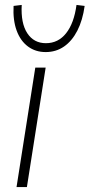

<svg xmlns="http://www.w3.org/2000/svg" viewBox="-20 -758 363 778"><path d="M47 0 123 -484H165L89 0ZM165 -547Q124 -547 93.5 -569.5Q63 -592 47.5 -634Q32 -676 35 -734L68 -738Q64 -664 90.5 -623.5Q117 -583 166 -583Q216 -583 248 -623.5Q280 -664 290 -738L323 -734Q315 -676 293.5 -634Q272 -592 239.5 -569.5Q207 -547 165 -547Z"/></svg>

Font: Nunito Sans 12pt ExtraLight
Style: Italic
Weight: 200
Italic angle: -9°
Designer: Vernon Adams
Foundry: Vernon Adams
Version: Version 3.101;gftools[0.9.27]